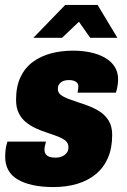

<svg xmlns="http://www.w3.org/2000/svg" viewBox="-20 -745 512 777"><path d="M196 12Q149 12 112.5 4Q76 -4 51 -19Q26 -34 13.5 -57Q1 -80 1 -109Q1 -123 2.5 -138Q4 -153 10 -172H166Q163 -160 161.5 -153Q160 -146 160 -139Q160 -129 165 -121.5Q170 -114 180 -110.5Q190 -107 204 -107Q213 -107 222 -109Q231 -111 239.5 -116.5Q248 -122 252.5 -130Q257 -138 257 -149Q257 -162 250 -170.5Q243 -179 230 -185.5Q217 -192 201 -197.5Q185 -203 168 -209Q146 -216 124.5 -226Q103 -236 85 -250.5Q67 -265 56 -287Q45 -309 45 -341Q45 -395 63 -433Q81 -471 113 -494.5Q145 -518 186.5 -529Q228 -540 276 -540Q313 -540 346 -533Q379 -526 404.5 -511.5Q430 -497 444 -475Q458 -453 458 -423Q458 -411 455.5 -396.5Q453 -382 449 -370H294Q296 -383 296.5 -387.5Q297 -392 297 -394Q297 -404 292.5 -409.5Q288 -415 279.5 -418Q271 -421 259 -421Q252 -421 244 -419.5Q236 -418 229 -413.5Q222 -409 218 -402Q214 -395 214 -385Q214 -371 225 -362Q236 -353 254 -346Q272 -339 293 -332Q316 -325 340.5 -315.5Q365 -306 386 -292Q407 -278 420.5 -255.5Q434 -233 434 -199Q434 -146 417 -106.5Q400 -67 368 -40.5Q336 -14 292.5 -1Q249 12 196 12ZM115 -592 244 -725H375L455 -592H345L282 -682H326L231 -592Z"/></svg>

Font: Archivo Condensed Black
Style: Italic
Weight: 900
Width: 3
Italic angle: -10°
Designer: Hector Gatti
Foundry: Omnibus-Type
Version: Version 2.001